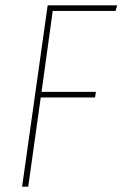

<svg xmlns="http://www.w3.org/2000/svg" viewBox="-20 -701 460 721"><path d="M420 -681 414 -660H178L136 -356H340L337 -335H133L86 0H63L159 -681Z"/></svg>

Font: Fira Sans Extra Condensed Thin
Style: Italic
Weight: 250
Width: 3
Italic angle: -8°
Designer: Carrois Corporate & Edenspiekermann AG
Foundry: Carrois Corporate GbR & Edenspiekermann AG
Version: Version 4.203